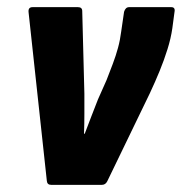

<svg xmlns="http://www.w3.org/2000/svg" viewBox="-20 -517 509 537"><path d="M123 0Q112 0 111 -11L60 -482Q58 -497 71 -497H198Q210 -497 210 -486L216 -255Q216 -226 216 -198.5Q216 -171 215 -143H217Q226 -167 235.5 -191.5Q245 -216 254 -239L278 -293Q287 -316 295.5 -338.5Q304 -361 310 -383Q316 -405 319 -429L327 -484Q331 -497 341 -497H459Q471 -497 468 -483L462 -438Q458 -410 448.5 -379.5Q439 -349 426.5 -318.5Q414 -288 399 -256L280 -10Q275 0 265 0Z"/></svg>

Font: Sofia Sans Condensed Black
Style: Italic
Weight: 900
Italic angle: -9°
Version: Version 4.100